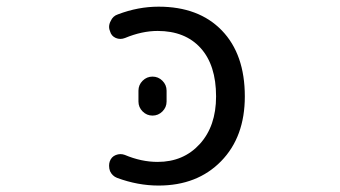

<svg xmlns="http://www.w3.org/2000/svg" viewBox="-20 -578 1040 587"><path d="M362.3 -461.9Q347.7 -456.1 334 -461.9Q320.3 -467.8 316.4 -482.4Q313.5 -489.3 313.5 -495.1Q313.5 -504.9 318.4 -513.7Q325.2 -529.3 340.8 -534.2Q402.3 -557.6 464.8 -557.6Q587.9 -557.6 658.2 -484.9Q728.5 -412.1 728.5 -283.2Q728.5 -159.2 655.8 -85Q583 -10.7 464.8 -10.7Q401.4 -10.7 337.9 -34.2Q323.2 -40 316.4 -54.7Q313.5 -62.5 313.5 -71.3Q313.5 -78.1 315.4 -84Q320.3 -98.6 334 -104Q347.7 -109.4 361.3 -104.5Q412.1 -83 461.9 -83Q541 -83 590.8 -137.7Q640.6 -192.4 640.6 -283.2Q640.6 -378.9 593.3 -431.2Q545.9 -483.4 461.9 -483.4Q414.1 -483.4 362.3 -461.9ZM403.3 -267.6V-300.8Q403.3 -318.4 416 -331.1Q428.7 -343.8 446.3 -343.8Q463.9 -343.8 476.6 -331.1Q489.3 -318.4 489.3 -300.8V-267.6Q489.3 -250 476.6 -237.3Q463.9 -224.6 446.3 -224.6Q428.7 -224.6 416 -237.3Q403.3 -250 403.3 -267.6Z"/></svg>

Font: Rounded Mgen+ 1mn regular
Style: Regular
Weight: 400
Designer: [Source Han Sans]
Ryoko NISHIZUKA  (kana & ideographs); Paul D. Hunt (Latin, Greek & Cyrillic); Wenlong ZHANG  (bopomofo
Version: Version 1.059.20150602